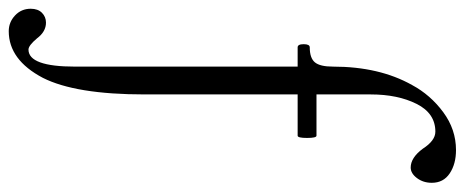

<svg xmlns="http://www.w3.org/2000/svg" viewBox="-370 -444 1037 428"><g transform="rotate(90 148.0 -230.5)"><path d="M4 268Q-16 268 -31 254Q-46 240 -46 219Q-46 203 -37 194Q-28 185 -15 185Q5 185 20 205Q36 224 45 224Q83 224 83 120V-376H40Q33 -376 33 -389.5Q33 -403 40 -403Q64 -403 73.5 -414.5Q83 -426 83 -455Q83 -558 124 -631Q146 -672 184.5 -700.5Q223 -729 269 -729Q300 -729 321 -715Q342 -701 342 -675Q342 -656 331.5 -642Q321 -628 308 -628Q286 -628 266 -655Q248 -683 228 -683Q187 -683 166 -641Q145 -599 145 -539V-418H237Q242 -418 242 -397Q242 -376 237 -376H145V-35Q145 119 108 192Q68 268 4 268Z"/></g></svg>

Font: Junicode Cond Light
Style: Regular
Weight: 300
Width: 3
Designer: Peter S. Baker
Version: Version 2.201